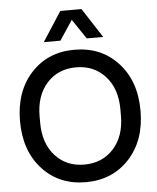

<svg xmlns="http://www.w3.org/2000/svg" viewBox="-60 -951 826 1011"><g transform="rotate(-5 353.0 -445.0)"><path d="M583 -86.5Q494 10 353 10Q212 10 123.5 -86.5Q35 -183 35 -340Q35 -497 123.5 -593.5Q212 -690 353 -690Q494 -690 583 -593.5Q672 -497 672 -340Q672 -183 583 -86.5ZM140 -323Q140 -214 199 -148.5Q258 -83 353 -83Q448 -83 507.5 -148.5Q567 -214 567 -323V-357Q567 -466 507.5 -531.5Q448 -597 353 -597Q258 -597 199 -531.5Q140 -466 140 -357ZM196 -744 297 -900H409L510 -744H423L353 -848L284 -744Z"/></g></svg>

Font: TASA Orbiter Display Medium
Style: Regular
Weight: 500
Designer: Weizhong Zhang
Version: Version 1.000;Glyphs 3.1.2 (3151)